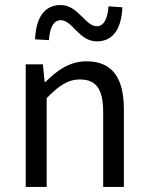

<svg xmlns="http://www.w3.org/2000/svg" viewBox="-20 -741 587 761"><path d="M221 -661C267 -661 293 -577 364 -577C433 -577 462 -635 465 -712L410 -716C407 -670 393 -637 364 -637C317 -637 291 -721 220 -721C151 -721 122 -663 119 -585L174 -582C177 -629 191 -661 221 -661ZM82 -486V0H165V-352C213 -401 248 -426 297 -426C361 -426 389 -388 389 -297V0H471V-308C471 -432 425 -498 323 -498C256 -498 206 -462 160 -416H157L150 -486Z"/></svg>

Font: Cambridge Sans
Style: Regular
Weight: 400
Version: Version 2.020;PS 002.020;hotconv 1.0.88;makeotf.lib2.5.64775